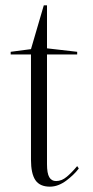

<svg xmlns="http://www.w3.org/2000/svg" viewBox="-20 -684 350 719"><path d="M167 15Q129 15 112.5 -9.5Q96 -34 96 -86V-480H20V-490L96 -500L144 -664H156V-503L269 -490V-480H156V-69Q156 -35 164.5 -20.5Q173 -6 190 -6Q211 -6 230 -22Q249 -38 269 -62L275 -53Q266 -41 254 -29.5Q242 -18 228 -7.5Q214 3 198.5 9Q183 15 167 15Z"/></svg>

Font: Kalnia Thin Light
Style: Regular
Weight: 300
Version: Version 1.105